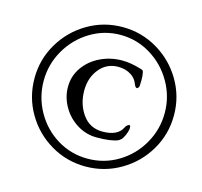

<svg xmlns="http://www.w3.org/2000/svg" viewBox="-92 -730 848 806"><g transform="rotate(15 332.5 -327.0)"><path d="M43 -327Q43 -409 84 -478.5Q125 -548 194.5 -589Q264 -630 346 -630Q428 -630 497.5 -589Q567 -548 608 -478.5Q649 -409 649 -327Q649 -245 608 -175.5Q567 -106 497 -65Q427 -24 345 -24Q263 -24 193.5 -65Q124 -106 83.5 -175.5Q43 -245 43 -327ZM609 -327Q609 -398 573.5 -460Q538 -522 477.5 -559Q417 -596 346 -596Q275 -596 214.5 -559Q154 -522 118.5 -460Q83 -398 83 -327Q83 -255 118 -193Q153 -131 213 -94.5Q273 -58 345 -58Q417 -58 477.5 -94.5Q538 -131 573.5 -193Q609 -255 609 -327ZM188 -328Q188 -376 215 -414Q242 -452 286 -473Q330 -494 380 -494Q417 -494 460 -481Q462 -480 466.5 -479Q471 -478 473 -475.5Q475 -473 476 -468Q479 -455 479 -434L478 -409Q478 -406 474.5 -401.5Q471 -397 468 -398Q462 -398 456 -413Q448 -435 428 -448Q404 -464 371 -464Q321 -464 289.5 -425.5Q258 -387 258 -331Q258 -272 289.5 -228Q321 -184 376 -184Q442 -184 462 -225Q465 -232 470.5 -236Q476 -240 479 -240Q484 -240 484 -227Q484 -220 479.5 -207Q475 -194 469 -184Q465 -177 462 -174.5Q459 -172 452 -167Q423 -154 359 -154Q313 -154 273.5 -178.5Q234 -203 211 -243.5Q188 -284 188 -328Z"/></g></svg>

Font: EB Garamond
Style: Regular
Weight: 400
Designer: Georg Duffner and Octavio Pardo
Foundry: Georg Duffner
Version: Version 1.000; ttfautohint (v1.6)